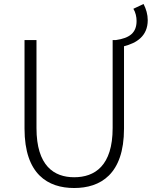

<svg xmlns="http://www.w3.org/2000/svg" viewBox="-20 -930 761 963"><path d="M649 -886C660 -868 665 -845 665 -825C665 -766 631 -739 561 -729H545V-288C545 -98 455 -41 352 -41C251 -41 163 -98 163 -288V-729H103V-285C103 -55 221 13 352 13C483 13 602 -55 602 -285V-698C664 -714 721 -748 721 -829C721 -857 713 -885 700 -910Z"/></svg>

Font: Noto Sans T Chinese Light
Style: Regular
Weight: 300
Designer: Ryoko NISHIZUKA (kana & ideographs); Paul D. Hunt (Latin, Greek & Cyrillic); Wenlong ZHANG (bopomofo); Sandoll Communica
Foundry: Adobe Systems Incorporated
Version: Version 1.000;PS 1;hotconv 1.0.78;makeotf.lib2.5.61930